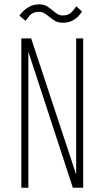

<svg xmlns="http://www.w3.org/2000/svg" viewBox="-20 -880 490 900"><path d="M80 0V-700H126L337 -62V-700H370V0H321.5L113 -637.5V0ZM274.5 -773.5Q251.5 -773.5 237 -782.5Q222.5 -791.5 210.5 -801.5Q199.5 -810.5 188.5 -817.5Q177.5 -824.5 162 -824.5Q135 -824.5 120.5 -808.5Q106 -792.5 100 -782.5L71 -806.5Q74 -812 86 -824.8Q98 -837.5 117.8 -848.5Q137.5 -859.5 163.5 -859.5Q186 -859.5 200.5 -850.5Q215 -841.5 226.5 -831.5Q237.5 -822 248.5 -814.8Q259.5 -807.5 275 -807.5Q302 -807.5 317 -824.2Q332 -841 337 -850.5L364.5 -826.5Q362 -821.5 351.5 -808.8Q341 -796 322 -784.8Q303 -773.5 274.5 -773.5Z"/></svg>

Font: Trispace Condensed Thin
Style: Regular
Weight: 100
Width: 3
Designer: Tyler Finck
Foundry: Etcetera Type Company
Version: Version 1.210; ttfautohint (v1.8.3)